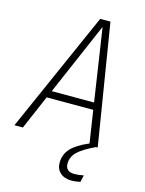

<svg xmlns="http://www.w3.org/2000/svg" viewBox="-148 -762 792 1051"><g transform="rotate(15 247.5 -236.0)"><path d="M318 127Q318 173 369 173Q390 173 421 167L412 206Q385 212 363 212Q322 212 298.5 190.5Q275 169 275 134Q275 87 305.5 53.5Q336 20 406 -10L378 -193H114L31 0H-17L286 -684H344L455 0H445Q377 32 347.5 60.5Q318 89 318 127ZM132 -233H372L310 -645Z"/></g></svg>

Font: Fira Sans Condensed ExtraLight
Style: Italic
Weight: 275
Width: 3
Italic angle: -8°
Designer: Carrois Corporate & Edenspiekermann AG
Foundry: Carrois Corporate GbR & Edenspiekermann AG
Version: Version 4.203